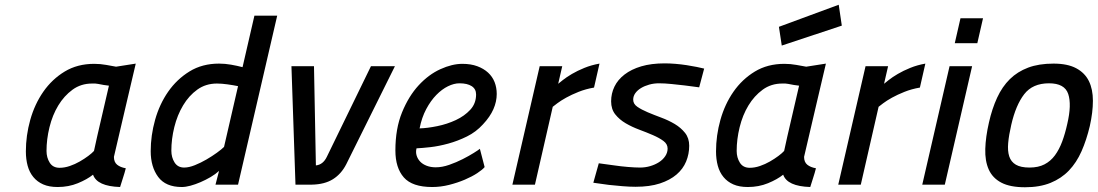

<svg xmlns="http://www.w3.org/2000/svg" viewBox="-20 -778 4625 809"><path d="M552 -510Q529 -411 506 -314Q483 -217 460 -117Q460 -95 473.5 -84Q487 -73 510 -69Q505 -49 498.5 -29.5Q492 -10 486 10Q389 7 372 -42Q347 -22 308 -6Q269 10 223 10Q187 10 162 -1Q137 -12 120.5 -32Q104 -52 96.5 -79.5Q89 -107 89 -140Q89 -207 107.5 -273Q126 -339 162.5 -391.5Q199 -444 252.5 -476.5Q306 -509 377 -509Q403 -509 427.5 -504.5Q452 -500 469 -497ZM231 -71Q252 -71 274 -78.5Q296 -86 316 -97.5Q336 -109 352 -121Q368 -133 376 -142Q383 -173 389.5 -203.5Q396 -234 404 -266L439 -417L417 -420Q406 -422 393 -424.5Q380 -427 368 -426Q321 -426 285.5 -400Q250 -374 225.5 -333.5Q201 -293 188.5 -242Q176 -191 176 -142Q176 -114 189.5 -92.5Q203 -71 231 -71Z M983 0H888L903 -58Q888 -44 867.5 -32Q847 -20 825 -10.5Q803 -1 782.5 4.5Q762 10 746 10Q678 10 646.5 -32.5Q615 -75 615 -141Q615 -207 633.5 -273Q652 -339 688.5 -391.5Q725 -444 778.5 -477Q832 -510 903 -510Q928 -510 953.5 -505.5Q979 -501 1002 -495L1052 -712H1148ZM756 -72Q776 -72 801 -82Q826 -92 850 -106Q874 -120 894 -134.5Q914 -149 924 -159L983 -415Q964 -419 939 -422.5Q914 -426 894 -426Q847 -426 811.5 -400.5Q776 -375 751.5 -334Q727 -293 714.5 -242.5Q702 -192 702 -143Q702 -115 715.5 -93.5Q729 -72 756 -72Z M1303 -499 1311 -81Q1341 -84 1357 -117L1543 -499H1644L1439 -86Q1418 -45 1383 -23Q1348 -1 1294 0H1225L1208 -499Z M1816 -73Q1843 -73 1873 -83.5Q1903 -94 1929.5 -107.5Q1956 -121 1976 -133.5Q1996 -146 2002 -151L2022 -74Q2013 -63 1991 -48.5Q1969 -34 1938.5 -21Q1908 -8 1872.5 1Q1837 10 1801 10Q1717 10 1681.5 -30.5Q1646 -71 1646 -144Q1646 -236 1674 -304.5Q1702 -373 1744 -418.5Q1786 -464 1835.5 -486.5Q1885 -509 1928 -509Q1964 -509 1991 -499Q2018 -489 2036.5 -472Q2055 -455 2064 -432Q2073 -409 2073 -382Q2073 -350 2059 -318Q2045 -286 2015 -254Q1986 -222 1947.5 -203Q1909 -184 1869 -173Q1829 -162 1793.5 -158Q1758 -154 1735 -153Q1731 -137 1735.5 -122.5Q1740 -108 1750.5 -97Q1761 -86 1778 -79.5Q1795 -73 1816 -73ZM1916 -427Q1893 -427 1867.5 -414.5Q1842 -402 1818.5 -378Q1795 -354 1776 -318.5Q1757 -283 1748 -237Q1781 -238 1822.5 -246.5Q1864 -255 1900.5 -272Q1937 -289 1961.5 -315.5Q1986 -342 1986 -380Q1986 -403 1967.5 -415Q1949 -427 1916 -427Z M2254 -499H2349L2332 -425Q2337 -429 2352 -441Q2367 -453 2390 -466.5Q2413 -480 2442.5 -492Q2472 -504 2506 -510L2483 -409Q2448 -403 2418 -391Q2388 -379 2365.5 -366.5Q2343 -354 2328.5 -343Q2314 -332 2309 -328L2234 0H2139Z M2926 -410Q2895 -414 2865 -418Q2839 -421 2809.5 -424Q2780 -427 2757 -427Q2735 -427 2715.5 -421.5Q2696 -416 2681 -407Q2666 -398 2657 -385.5Q2648 -373 2648 -358Q2648 -340 2665.5 -328Q2683 -316 2709 -305Q2735 -294 2766 -282.5Q2797 -271 2823 -255.5Q2849 -240 2866.5 -218Q2884 -196 2884 -164Q2884 -129 2871 -97.5Q2858 -66 2830.5 -42.5Q2803 -19 2760.5 -5Q2718 9 2658 9Q2633 9 2602.5 6.5Q2572 4 2545 1Q2513 -3 2480 -8L2503 -90Q2536 -85 2569 -81Q2596 -77 2626 -74.5Q2656 -72 2677 -72Q2699 -72 2719.5 -78Q2740 -84 2756.5 -94.5Q2773 -105 2783 -120Q2793 -135 2793 -152Q2793 -171 2775.5 -184Q2758 -197 2731.5 -208.5Q2705 -220 2674 -231.5Q2643 -243 2616.5 -258.5Q2590 -274 2572.5 -296Q2555 -318 2555 -351Q2555 -384 2569 -413Q2583 -442 2611.5 -464Q2640 -486 2682 -498.5Q2724 -511 2781 -511Q2802 -511 2826 -509Q2850 -507 2873 -503.5Q2896 -500 2915.5 -496Q2935 -492 2947 -489Z M3460 -510Q3437 -411 3414 -314Q3391 -217 3368 -117Q3368 -95 3381.5 -84Q3395 -73 3418 -69Q3413 -49 3406.5 -29.5Q3400 -10 3394 10Q3297 7 3280 -42Q3255 -22 3216 -6Q3177 10 3131 10Q3095 10 3070 -1Q3045 -12 3028.5 -32Q3012 -52 3004.5 -79.5Q2997 -107 2997 -140Q2997 -207 3015.5 -273Q3034 -339 3070.5 -391.5Q3107 -444 3160.5 -476.5Q3214 -509 3285 -509Q3311 -509 3335.5 -504.5Q3360 -500 3377 -497ZM3139 -71Q3160 -71 3182 -78.5Q3204 -86 3224 -97.5Q3244 -109 3260 -121Q3276 -133 3284 -142Q3291 -173 3297.5 -203.5Q3304 -234 3312 -266L3347 -417L3325 -420Q3314 -422 3301 -424.5Q3288 -427 3276 -426Q3229 -426 3193.5 -400Q3158 -374 3133.5 -333.5Q3109 -293 3096.5 -242Q3084 -191 3084 -142Q3084 -114 3097.5 -92.5Q3111 -71 3139 -71ZM3514 -758 3527 -670 3274 -586 3262 -665Z M3627 -499H3722L3705 -425Q3710 -429 3725 -441Q3740 -453 3763 -466.5Q3786 -480 3815.5 -492Q3845 -504 3879 -510L3856 -409Q3821 -403 3791 -391Q3761 -379 3738.5 -366.5Q3716 -354 3701.5 -343Q3687 -332 3682 -328L3607 0H3512Z M3981 -499H4076L3961 0H3866ZM4027 -701H4122L4098 -596H4003Z M4419 -510Q4478 -510 4514.5 -490.5Q4551 -471 4568 -436.5Q4585 -402 4585 -353.5Q4585 -305 4572 -247Q4558 -188 4537 -140.5Q4516 -93 4484 -59.5Q4452 -26 4406.5 -7.5Q4361 11 4299 11Q4236 11 4199 -8.5Q4162 -28 4146 -64Q4130 -100 4131.5 -150.5Q4133 -201 4147 -262Q4160 -320 4181.5 -366.5Q4203 -413 4235 -444.5Q4267 -476 4312 -493Q4357 -510 4419 -510ZM4318 -72Q4355 -72 4381 -85.5Q4407 -99 4425 -123.5Q4443 -148 4455.5 -181.5Q4468 -215 4477 -256Q4496 -337 4481 -382Q4466 -427 4400 -427Q4331 -427 4295.5 -381Q4260 -335 4241 -252Q4231 -209 4228 -175.5Q4225 -142 4232.5 -119Q4240 -96 4260.5 -84Q4281 -72 4318 -72Z"/></svg>

Font: Panefresco 600wt
Style: Italic
Weight: 600
Foundry: Campivisivi & Chank Co
Version: Version 1.000